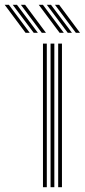

<svg xmlns="http://www.w3.org/2000/svg" viewBox="-124 -782 355 802"><path d="M119 0V-600H134.8V0ZM55.5 0V-600H71.5V0ZM87.2 0V-600H103V0ZM50.5 -645 -36.8 -762H-19.2L68 -645ZM-17.2 -645 -104.5 -762H-87L0.2 -645ZM16.8 -645 -70.8 -762H-53.2L34.2 -645ZM192.8 -645 105.5 -762H123L210.2 -645ZM125 -645 37.8 -762H55.2L142.5 -645ZM159 -645 71.5 -762H89L176.5 -645Z"/></svg>

Font: Big Shoulders Inline Text
Style: Regular
Weight: 400
Designer: Patric King
Foundry: XO Type Co
Version: Version 1.000